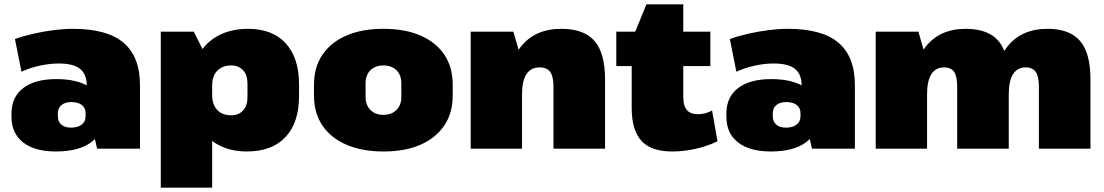

<svg xmlns="http://www.w3.org/2000/svg" viewBox="-20 -686 5096 886"><path d="M380 -211V-293Q380 -344 349 -368.5Q318 -393 251 -393Q209 -393 163.5 -383Q118 -373 79 -355L49 -506Q88 -520 134.5 -530.5Q181 -541 228 -547Q275 -553 316 -553Q475 -553 550.5 -488.5Q626 -424 626 -293V0H428ZM238 13Q140 13 86.5 -29Q33 -71 33 -147V-162Q33 -238 87 -279.5Q141 -321 240 -321Q343 -321 400 -280Q457 -239 457 -163V-148Q457 -71 400 -29Q343 13 238 13ZM308 -97Q339 -97 357 -111Q375 -125 375 -150V-164Q375 -188 357.5 -201.5Q340 -215 309 -215Q280 -215 263.5 -201Q247 -187 247 -163V-149Q247 -125 263 -111Q279 -97 308 -97Z M1120 13Q1042 13 984.5 -19Q927 -51 895.5 -110.5Q864 -170 863 -251V-290Q864 -372 896 -431Q928 -490 987 -521.5Q1046 -553 1125 -553Q1237 -553 1298.5 -486Q1360 -419 1360 -296V-244Q1360 -120 1297.5 -53.5Q1235 13 1120 13ZM722 -540H874L959 -371V180H722ZM1047 -154Q1081 -154 1101.5 -176Q1122 -198 1122 -237V-301Q1122 -340 1101.5 -362Q1081 -384 1047 -384Q1006 -384 982.5 -359.5Q959 -335 959 -291V-248Q959 -204 982 -179Q1005 -154 1047 -154Z M1749 13Q1651 13 1579 -18Q1507 -49 1468 -106.5Q1429 -164 1429 -244V-296Q1429 -376 1468 -433.5Q1507 -491 1578.5 -522Q1650 -553 1749 -553Q1849 -553 1920.5 -522Q1992 -491 2030.5 -433.5Q2069 -376 2069 -296V-244Q2069 -164 2030 -106.5Q1991 -49 1920 -18Q1849 13 1749 13ZM1749 -156Q1787 -156 1809.5 -178.5Q1832 -201 1832 -239V-301Q1832 -340 1809.5 -362Q1787 -384 1749 -384Q1712 -384 1689.5 -362Q1667 -340 1667 -301V-239Q1667 -201 1689.5 -178.5Q1712 -156 1749 -156Z M2534 -287Q2534 -333 2519 -354Q2504 -375 2470 -375Q2430 -375 2409.5 -344Q2389 -313 2389 -250L2316 -163V-221Q2316 -383 2381.5 -468Q2447 -553 2570 -553Q2675 -553 2723.5 -497Q2772 -441 2772 -320V0H2534ZM2152 -540H2349L2389 -401V0H2152Z M3081 13Q2985 13 2940 -36Q2895 -85 2895 -188V-500L2963 -666H3133V-238Q3133 -198 3149.5 -178.5Q3166 -159 3201 -159Q3216 -159 3233 -163Q3250 -167 3266 -176L3291 -34Q3265 -21 3230 -10Q3195 1 3156.5 7Q3118 13 3081 13ZM2824 -540H3258V-381H2824Z M3679 -211V-293Q3679 -344 3648 -368.5Q3617 -393 3550 -393Q3508 -393 3462.5 -383Q3417 -373 3378 -355L3348 -506Q3387 -520 3433.5 -530.5Q3480 -541 3527 -547Q3574 -553 3615 -553Q3774 -553 3849.5 -488.5Q3925 -424 3925 -293V0H3727ZM3537 13Q3439 13 3385.5 -29Q3332 -71 3332 -147V-162Q3332 -238 3386 -279.5Q3440 -321 3539 -321Q3642 -321 3699 -280Q3756 -239 3756 -163V-148Q3756 -71 3699 -29Q3642 13 3537 13ZM3607 -97Q3638 -97 3656 -111Q3674 -125 3674 -150V-164Q3674 -188 3656.5 -201.5Q3639 -215 3608 -215Q3579 -215 3562.5 -201Q3546 -187 3546 -163V-149Q3546 -125 3562 -111Q3578 -97 3607 -97Z M4774 -287Q4774 -333 4759.5 -354Q4745 -375 4713 -375Q4675 -375 4655 -344Q4635 -313 4635 -250L4561 -163V-221Q4561 -382 4626 -467.5Q4691 -553 4814 -553Q4916 -553 4964 -497Q5012 -441 5012 -320V0H4774ZM4021 -540H4218L4258 -401V0H4021ZM4397 -287Q4397 -333 4383 -354Q4369 -375 4336 -375Q4298 -375 4278 -344Q4258 -313 4258 -250L4185 -163V-221Q4185 -382 4249.5 -467.5Q4314 -553 4437 -553Q4540 -553 4587.5 -497Q4635 -441 4635 -320V0H4397Z"/></svg>

Font: Pathway Extreme SemiCondensed Black
Style: Regular
Weight: 900
Width: 4
Version: Version 1.001;gftools[0.9.26]